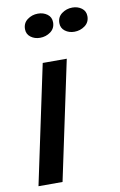

<svg xmlns="http://www.w3.org/2000/svg" viewBox="-85 -797 530 845"><g transform="rotate(-10 179.5 -374.0)"><path d="M17 0 129.5 -531H237L124.5 0ZM137.5 -642Q113.5 -642 96 -655.2Q78.5 -668.5 78.5 -691Q78.5 -718 99 -733.2Q119.5 -748.5 146 -748.5Q170.5 -748.5 188 -735.5Q205.5 -722.5 205.5 -699.5Q205.5 -672.5 184.8 -657.2Q164 -642 137.5 -642ZM291 -642Q267 -642 249.5 -655.2Q232 -668.5 232 -691Q232 -718 252.8 -733.2Q273.5 -748.5 300 -748.5Q324 -748.5 341.5 -735.5Q359 -722.5 359 -699.5Q359 -672.5 338.2 -657.2Q317.5 -642 291 -642Z"/></g></svg>

Font: Epilogue Medium
Style: Italic
Weight: 500
Italic angle: -12°
Designer: Tyler Finck
Foundry: Etcetera Type Co
Version: Version 2.112